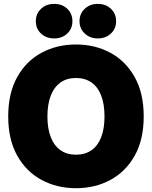

<svg xmlns="http://www.w3.org/2000/svg" viewBox="-20 -971 792 1002"><path d="M376.5 11.2Q277.3 11.2 197 -32Q116.7 -75.2 69.8 -158.9Q22.9 -242.7 22.9 -363.3Q22.9 -484.9 69.8 -568.8Q116.7 -652.8 197 -695.8Q277.3 -738.8 376.5 -738.8Q475.6 -738.8 555.7 -695.8Q635.7 -652.8 682.9 -568.8Q730 -484.9 730 -363.3Q730 -242.2 682.9 -158.4Q635.7 -74.7 555.7 -31.7Q475.6 11.2 376.5 11.2ZM376.5 -163.6Q424.3 -163.6 457.8 -187.3Q491.2 -210.9 508.3 -255.6Q525.4 -300.3 525.4 -363.3Q525.4 -426.8 508.3 -471.7Q491.2 -516.6 457.8 -540.3Q424.3 -564 376.5 -564Q328.6 -564 295.4 -540.3Q262.2 -516.6 244.9 -471.7Q227.5 -426.8 227.5 -363.3Q227.5 -300.3 244.9 -255.6Q262.2 -210.9 295.4 -187.3Q328.6 -163.6 376.5 -163.6ZM490.7 -770.5Q449.2 -770.5 422.1 -796.1Q395 -821.8 395 -860.4Q395 -899.4 422.1 -925Q449.2 -950.7 490.7 -950.7Q531.7 -950.7 558.8 -925.3Q585.9 -899.9 585.9 -860.4Q585.9 -821.3 558.8 -795.9Q531.7 -770.5 490.7 -770.5ZM262.7 -770.5Q220.7 -770.5 193.8 -796.1Q167 -821.8 167 -860.4Q167 -899.4 194.1 -925Q221.2 -950.7 262.7 -950.7Q304.2 -950.7 331.1 -925.3Q357.9 -899.9 357.9 -860.4Q357.9 -821.3 331.1 -795.9Q304.2 -770.5 262.7 -770.5Z"/></svg>

Font: Inter 28pt Black
Style: Regular
Weight: 900
Designer: Rasmus Andersson
Foundry: rsms
Version: Version 4.001;git-66647c0bb